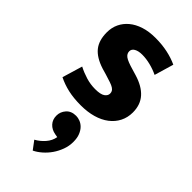

<svg xmlns="http://www.w3.org/2000/svg" viewBox="-257 -555 958 958"><g transform="rotate(45 222.0 -75.5)"><path d="M354 -357Q327 -370 297 -377.5Q267 -385 239 -385Q213 -385 197 -376Q181 -367 181 -351Q181 -334 196.5 -322.5Q212 -311 258 -298L288 -289Q348 -271 379 -236.5Q410 -202 410 -148Q410 -112 395 -82.5Q380 -53 352.5 -32Q325 -11 286.5 0Q248 11 201 11Q150 11 110.5 2Q71 -7 37 -24L69 -131Q98 -116 129.5 -106.5Q161 -97 194 -97Q232 -97 247.5 -108Q263 -119 263 -134Q263 -143 259.5 -149.5Q256 -156 247 -162Q238 -168 221.5 -173.5Q205 -179 179 -187L148 -196Q89 -215 62 -248.5Q35 -282 35 -339Q35 -372 48 -399.5Q61 -427 85.5 -447.5Q110 -468 145.5 -479.5Q181 -491 227 -491Q273 -491 312.5 -482.5Q352 -474 384 -459ZM213 203Q185 198 168 179.5Q151 161 151 133Q151 106 169.5 85Q188 64 222 64Q235 64 249.5 69.5Q264 75 276 87Q288 99 296 118.5Q304 138 304 166Q304 195 294 222Q284 249 268.5 271.5Q253 294 232.5 312Q212 330 191 340L158 296Q184 282 204.5 258.5Q225 235 230 206Z"/></g></svg>

Font: Mukta Mahee ExtraBold
Style: Regular
Weight: 800
Designer: Shuchita Grover, Noopur Datye, Girish Dalvi, Yashodeep Gholap
Foundry: Ek Type
Version: Version 2.538;PS 1.000;hotconv 16.6.51;makeotf.lib2.5.65220;